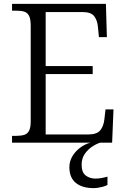

<svg xmlns="http://www.w3.org/2000/svg" viewBox="-20 -734 650 988"><path d="M42 0V-35H65Q88 -35 104.5 -40Q121 -45 129.5 -61Q138 -77 138 -109V-602Q138 -636 129.5 -652.5Q121 -669 105 -674Q89 -679 65 -679H42V-714H525L530 -543H489L484 -595Q481 -630 464.5 -651Q448 -672 405 -672H215V-394H457V-353H215V-42H433Q478 -42 495.5 -63Q513 -84 517 -119L523 -171H564L557 0ZM462 234Q403 234 370 207Q337 180 337 126Q337 96 352.5 70Q368 44 393 25.5Q418 7 446 0H496Q476 6 453.5 21Q431 36 415.5 59Q400 82 400 114Q400 153 421 169Q442 185 471 185Q486 185 500.5 182.5Q515 180 533 175V218Q523 223 510.5 226.5Q498 230 485.5 232Q473 234 462 234Z"/></svg>

Font: Noto Serif Tibetan Light
Style: Regular
Weight: 300
Version: Version 2.103